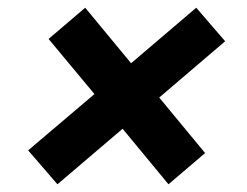

<svg xmlns="http://www.w3.org/2000/svg" viewBox="-20 -554 640 498"><path d="M298 -220 129 -76 53 -164 225 -310 106 -453 201 -534 320 -390 489 -534 564 -447 393 -301 512 -157 417 -76Z"/></svg>

Font: IBM Plex Mono
Style: Bold Italic
Weight: 700
Italic angle: -9°
Monospace: yes
Designer: Mike Abbink, Paul van der Laan, Pieter van Rosmalen
Foundry: Bold Monday
Version: Version 2.3